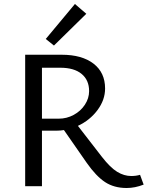

<svg xmlns="http://www.w3.org/2000/svg" viewBox="-20 -932 739 961"><path d="M699 -8Q656 9 614 9Q551 9 506 -20.5Q461 -50 414 -117L300 -281Q282 -278 264 -278H190V0H106V-658H289Q390 -658 448 -613.5Q506 -569 506 -489Q506 -432 468 -381Q430 -330 370 -302L490 -147Q532 -93 566.5 -72Q601 -51 637 -51Q661 -51 681 -57ZM274 -338Q314 -338 349 -357Q384 -376 405 -408Q426 -440 426 -476Q426 -531 388.5 -562Q351 -593 282 -593H190V-338ZM209 -737 355 -912 412 -863 250 -704Z"/></svg>

Font: Ysabeau Medium
Style: Regular
Weight: 500
Designer: Christian Thalmann (Catharsis Fonts)
Version: Version 0.003